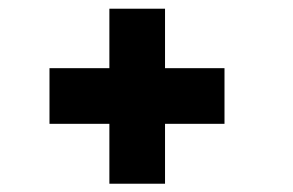

<svg xmlns="http://www.w3.org/2000/svg" viewBox="-20 -530 690 452"><path d="M237.5 -97.5V-509.5H368.5V-97.5ZM96.5 -238.5V-369.5H508.5V-238.5Z"/></svg>

Font: Trispace Thin
Style: Bold
Weight: 700
Version: Version 1.210